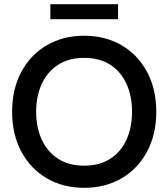

<svg xmlns="http://www.w3.org/2000/svg" viewBox="-20 -885 806 919"><path d="M38 -350Q38 -459 82.5 -541.5Q127 -624 205 -669Q283 -714 383 -714Q483 -714 561 -669Q639 -624 683.5 -541.5Q728 -459 728 -350Q728 -241 683.5 -158.5Q639 -76 561 -31Q483 14 383 14Q283 14 205 -31Q127 -76 82.5 -158.5Q38 -241 38 -350ZM612 -350Q612 -424 586 -482.5Q560 -541 508.5 -574.5Q457 -608 383 -608Q309 -608 257.5 -574.5Q206 -541 179.5 -482.5Q153 -424 153 -350Q153 -276 179.5 -217.5Q206 -159 257.5 -125.5Q309 -92 383 -92Q457 -92 508.5 -125.5Q560 -159 586 -217.5Q612 -276 612 -350ZM221 -865H545V-793H221Z"/></svg>

Font: Cabin Medium
Style: Regular
Weight: 500
Designer: Pablo Impallari
Foundry: Pablo Impallari. http://www.impallari.com Igino Marini. http://www.ikern.com
Version: Version 2.200